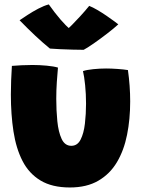

<svg xmlns="http://www.w3.org/2000/svg" viewBox="-20 -796 629 848"><path d="M346.5 -482Q362.5 -487.5 391.8 -490.5Q421 -493.5 448.5 -493.5Q471.5 -493.5 499.2 -491.5Q527 -489.5 545 -486.5Q550 -451.5 552.5 -416.8Q555 -382 555 -348Q555 -269.5 541.2 -200.8Q527.5 -132 496.5 -79.8Q465.5 -27.5 414.2 2.2Q363 32 288.5 32Q210 32 159 1.2Q108 -29.5 79.5 -85Q51 -140.5 39.5 -215.5Q28 -290.5 28 -378.5Q28 -409 29.2 -440.8Q30.5 -472.5 32.5 -505Q49 -506.5 75.2 -507.8Q101.5 -509 123 -509Q154.5 -509 186.2 -506Q218 -503 236 -497.5Q233.5 -470.5 231 -434.2Q228.5 -398 228.5 -359.5Q228.5 -308.5 233.2 -260.8Q238 -213 252.2 -182.5Q266.5 -152 295 -152Q322 -152 336 -179.5Q350 -207 355 -249.8Q360 -292.5 360 -338Q360 -381 356 -420Q352 -459 346.5 -482ZM374 -770Q389.5 -764 410 -752Q430.5 -740 450.2 -726.5Q470 -713 484.5 -702.2Q499 -691.5 502.5 -688.5Q483.5 -671 453 -647.5Q422.5 -624 393.8 -604Q365 -584 349.5 -576Q329 -576 300.2 -576.8Q271.5 -577.5 244.5 -578.8Q217.5 -580 200.5 -581.5Q168 -608 135.8 -638.2Q103.5 -668.5 66.5 -706.5Q79.5 -715.5 101.8 -730Q124 -744.5 149.2 -757.8Q174.5 -771 195.5 -776.5Q208.5 -758 221.8 -741Q235 -724 247.5 -709.5Q260 -695 270.5 -684.5Q281 -674 287.5 -668.5H279Q283.5 -671.5 298.2 -686.2Q313 -701 333.2 -723Q353.5 -745 374 -770Z"/></svg>

Font: Grandstander Thin Black
Style: Regular
Weight: 900
Version: Version 1.200